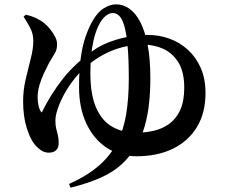

<svg xmlns="http://www.w3.org/2000/svg" viewBox="-20 -795 1040 886"><path d="M88.9 -717.9 98.8 -727.2Q126.8 -721 148.8 -710.3Q170.8 -699.5 186 -686.4Q199.6 -675.2 212.9 -658.5Q226.2 -641.7 235 -624Q243.8 -606.3 243.1 -590.8Q243.8 -566.1 232 -547.6Q220.3 -529.1 206.5 -504.9Q195.8 -484.6 183.3 -457.9Q170.7 -431.3 162.1 -402.5Q153.6 -373.7 153.6 -345.6Q153.6 -324.9 158.5 -304.6Q163.3 -284.2 172.6 -275.9Q215.4 -362.7 271.4 -433.1Q327.3 -503.5 413.2 -563.9Q440.2 -583.1 479.4 -598.8Q518.6 -614.5 565.9 -624.2Q613.1 -633.8 662.2 -633.8Q714.4 -633.8 761.9 -616.7Q809.4 -599.5 847.1 -565.3Q884.7 -531 906.5 -481.3Q928.3 -431.5 928.3 -365.7Q928.3 -273.1 888.1 -207.7Q847.9 -142.4 776.7 -108.2Q705.5 -73.9 610.4 -73.9Q531.9 -73.9 472 -113.6Q412.1 -153.2 378.4 -225.1Q344.8 -297.1 344.8 -392.6Q344.8 -472.1 352.8 -529Q360.8 -585.8 375 -626.1Q389.2 -666.5 406.2 -697Q430.9 -740.3 460.4 -757.7Q489.9 -775 515.2 -775Q548.6 -775 577.5 -754.5Q606.4 -734.1 627.9 -692.2Q649.4 -650.3 661.6 -586.1Q673.8 -522 673.8 -434.1Q673.8 -372.7 667.7 -316.6Q661.6 -260.5 647.2 -211Q632.8 -161.5 607.4 -119.1Q579.2 -71.4 541.2 -36.6Q503.2 -1.8 446.8 23.9Q390.5 49.7 305.3 71.1L298.7 53.9Q382.4 16.2 436.1 -30.5Q489.8 -77.2 519.9 -135.6Q549.9 -194 562.1 -267Q574.3 -340.1 574.3 -431.9Q574.3 -523.4 568.8 -582.5Q563.4 -641.5 553.7 -675Q544 -708.4 530.5 -721.7Q517.1 -735 501.1 -735Q483.3 -735 465.4 -719.6Q447.4 -704.2 432.5 -672Q419.5 -643.1 411.6 -608.5Q403.8 -573.8 400.4 -535.6Q397.1 -497.3 397.1 -456.9Q397.1 -358 423.9 -297.3Q450.6 -236.7 498.7 -209.7Q546.7 -182.7 609.9 -182.7Q652.2 -182.7 691.5 -192Q730.8 -201.2 762.2 -224.5Q793.6 -247.7 811.9 -288Q830.2 -328.3 830.2 -390.8Q830.2 -464.2 802.7 -507.7Q775.2 -551.2 732.5 -570.1Q689.7 -589 642.4 -589Q575.3 -589.2 512.5 -567.3Q449.7 -545.4 389.2 -497.2Q354.1 -469.7 325.7 -434.1Q297.2 -398.5 277.2 -362Q257.1 -325.4 246.4 -292.9Q235.6 -260.5 235.6 -238Q235.6 -216.5 239.5 -201.1Q243.3 -185.6 247.1 -171Q250.8 -156.5 250.8 -135.1Q250.8 -114.6 239.6 -102.6Q228.4 -90.5 204.5 -90.5Q186.3 -90.5 170.6 -100.7Q155 -110.9 138.5 -130.3Q118.6 -155.4 102.7 -206.9Q86.7 -258.5 86.7 -327.6Q86.7 -379.5 98.5 -429.5Q110.2 -479.5 121.9 -524.8Q133.7 -570.1 133.7 -606Q133.7 -640.8 117.6 -669.7Q101.5 -698.6 88.9 -717.9Z"/></svg>

Font: Early Summer Mincho VF
Style: Regular
Weight: 250
Designer: GuiWonder
Version: Version 1.002